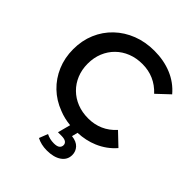

<svg xmlns="http://www.w3.org/2000/svg" viewBox="-255 -855 1228 1228"><g transform="rotate(45 359.0 -241.0)"><path d="M383 228Q356 228 333 222.5Q310 217 291 207L314 148Q330 156 346.5 160Q363 164 382 164Q411 164 423 154Q435 144 435 128Q435 113 422.5 104Q410 95 382 95H351L374 8Q319 3 270 -17Q201 -43 150.5 -91.5Q100 -140 72 -206Q44 -272 44 -350Q44 -428 72 -494Q100 -560 151 -608.5Q202 -657 270 -683.5Q338 -710 419 -710Q505 -710 576 -680.5Q647 -651 696 -593L612 -514Q574 -555 527 -575.5Q480 -596 425 -596Q370 -596 324.5 -578Q279 -560 245.5 -527Q212 -494 193.5 -449Q175 -404 175 -350Q175 -296 193.5 -251Q212 -206 245.5 -173Q279 -140 324.5 -122Q370 -104 425 -104Q480 -104 527 -124.5Q574 -145 612 -187L696 -107Q647 -50 576 -20Q515 6 442 9L432 49Q476 54 497.5 77.5Q519 101 519 133Q519 177 482 202.5Q445 228 383 228Z"/></g></svg>

Font: Montserrat Thin SemiBold
Style: Regular
Weight: 600
Version: Version 9.000